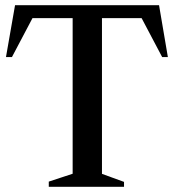

<svg xmlns="http://www.w3.org/2000/svg" viewBox="-20 -720 671 740"><path d="M168 0V-20L274 -55L260 -35V-665L275 -650H91L112 -663L26 -500H3L38 -700H593L627 -500H605L519 -663L540 -650H358L373 -671V-35L359 -55L458 -19V0Z"/></svg>

Font: Wittgenstein Medium
Style: Regular
Weight: 500
Designer: Jörg Drees
Foundry: Jörg Drees
Version: Version 1.500